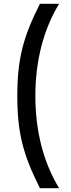

<svg xmlns="http://www.w3.org/2000/svg" viewBox="-20 -803 373 1010"><path d="M190 187H291C203 43 166 -127 166 -298C166 -469 203 -639 291 -783H190C102 -609 71 -493 71 -298C71 -103 102 12 190 187Z"/></svg>

Font: Hibana 45 SubMedium
Style: Regular
Weight: 500
Width: 6
Designer: pygmalion
Foundry: ybstudio
Version: Version 2021.007;FEAKit 1.0